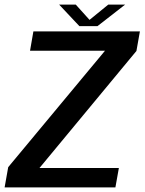

<svg xmlns="http://www.w3.org/2000/svg" viewBox="-40 -811 626 831"><path d="M-20 0H459.5L474.5 -84H131L550.5 -590.5L565.5 -675H104.5L90 -591.5H414.5L-4.5 -87.5ZM303.5 -698H382L501.5 -791H428.5L347.5 -725L288 -791H216Z"/></svg>

Font: Anybody UltraCondensed Thin Medium
Style: Italic
Weight: 500
Italic angle: -10°
Version: Version 1.111